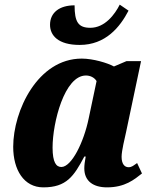

<svg xmlns="http://www.w3.org/2000/svg" viewBox="-20 -799 683 829"><path d="M324 -605C436 -605 498 -682 535 -753L497 -779C476 -737 433 -679 370 -679C318 -679 302 -704 302 -776C236 -776 196 -744 196 -692C196 -646 231 -605 324 -605ZM167 10C267 10 299 -38 344 -123H350C346 -102 344 -85 344 -72C344 -16 384 10 442 10C520 10 560 -24 593 -50L572 -95C557 -85 550 -77 535 -77C518 -77 505 -91 505 -122C505 -148 519 -204 524 -227L589 -535H526L472 -512C445 -527 382 -546 333 -546C143 -546 37 -321 37 -165C37 -66 83 10 167 10ZM245 -78C223 -78 207 -97 207 -162C207 -269 258 -473 351 -473C369 -473 387 -465 397 -449L363 -288C342 -185 289 -78 245 -78Z"/></svg>

Font: Noto Serif Condensed Black
Style: Italic
Weight: 900
Width: 3
Italic angle: -12°
Designer: Monotype Design Team
Foundry: Monotype Imaging Inc.
Version: Version 2.013